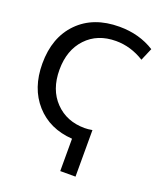

<svg xmlns="http://www.w3.org/2000/svg" viewBox="-170 -851 1008 1182"><g transform="rotate(20 334.5 -260.0)"><path d="M417 -650Q296 -650 222.5 -572Q149 -494 149 -365Q149 -235 224 -157.5Q299 -80 417 -80Q440 -80 467 -85V220H367V8Q217 -2 127 -103Q37 -204 37 -365Q37 -537 137 -638.5Q237 -740 407 -740Q537 -740 637 -677L602 -595Q514 -650 417 -650Z"/></g></svg>

Font: M PLUS 1p Medium
Style: Regular
Weight: 500
Version: Version 1.062